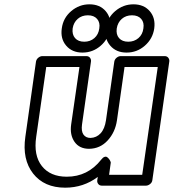

<svg xmlns="http://www.w3.org/2000/svg" viewBox="-20 -826 796 880"><path d="M96.2 -199.2 145 -543.9Q147 -554.7 156 -561.8Q165 -568.8 173.8 -568.8H376Q386.7 -568.8 392.6 -561Q398.4 -553.2 397 -543.9L356 -255.9Q351.6 -224.6 362.5 -209.2Q373.5 -193.8 395 -193.8Q422.4 -194.8 441.2 -215.1Q460 -235.4 465.8 -274.9L503.9 -543.9Q505.9 -554.7 514.9 -561.8Q523.9 -568.8 533.2 -568.8H734.9Q745.6 -568.8 751.5 -561Q757.3 -553.2 755.9 -543.9L678.2 0Q676.8 10.7 667.5 17.8Q658.2 24.9 648.9 24.9H446.8Q436 24.9 430.2 17.1Q424.3 9.3 425.8 0L428.2 -15.1Q362.3 34.2 278.8 34.2Q182.6 34.2 131.8 -30.5Q81.1 -95.2 96.2 -199.2ZM146 -199.2Q133.3 -113.8 171.9 -64.9Q210.4 -16.1 286.1 -16.1Q382.3 -16.1 443.8 -94.2Q451.7 -104.5 459 -106.9Q466.3 -109.4 471.4 -105.5Q476.6 -101.6 480.5 -96.2Q484.4 -90.8 486.3 -85.9L487.8 -81.1L480 -24.9H631.8L703.1 -519H550.8L516.1 -274.9Q508.3 -220.2 473.6 -182.4Q439 -144.5 388.2 -144Q343.8 -144 321.5 -176Q299.3 -208 306.2 -255.9L344.2 -519H191.9ZM263.2 -695.8Q269.5 -743.7 306.2 -774.9Q342.8 -806.2 390.1 -806.2Q437.5 -806.2 464.4 -774.9Q491.2 -743.7 484.9 -695.8Q478 -648.4 441.9 -616.7Q405.8 -585 357.9 -585Q310.5 -585 283.4 -616.7Q256.3 -648.4 263.2 -695.8ZM313 -695.8Q309.6 -668 324 -651.4Q338.4 -634.8 366.2 -634.8Q393.6 -634.8 412.6 -651.4Q431.6 -668 435.1 -695.8Q439.5 -722.7 425 -739.3Q410.6 -755.9 382.8 -755.9Q355 -755.9 336.2 -739.5Q317.4 -723.1 313 -695.8ZM464.8 -695.8Q471.2 -743.7 507.8 -774.9Q544.4 -806.2 591.8 -806.2Q639.2 -806.2 666.3 -774.9Q693.4 -743.7 687 -695.8Q680.2 -648.4 644 -616.7Q607.9 -585 560.1 -585Q512.7 -585 485.4 -616.7Q458 -648.4 464.8 -695.8ZM515.1 -695.8Q511.2 -668 525.6 -651.4Q540 -634.8 567.9 -634.8Q595.2 -634.8 614.5 -651.4Q633.8 -668 637.2 -695.8Q641.6 -722.7 627.2 -739.3Q612.8 -755.9 585 -755.9Q557.1 -755.9 538.3 -739.5Q519.5 -723.1 515.1 -695.8Z"/></svg>

Font: Trueno ExtraBold Outline
Style: Italic
Weight: 800
Width: 6
Designer: Julieta Ulanovsky
Foundry: Julieta Ulanovsky
Version: Version 3.001b | FøM Fix